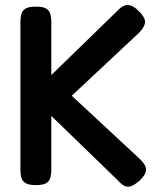

<svg xmlns="http://www.w3.org/2000/svg" viewBox="-20 -715 633 752"><path d="M120 10Q92 10 79 1.5Q66 -7 63 -21Q60 -35 60 -51V-629Q60 -646 63.5 -659.5Q67 -673 79.5 -681Q92 -689 121 -689Q149 -689 161.5 -681Q174 -673 177.5 -659Q181 -645 181 -628V-421L436 -669Q452 -686 465 -692Q478 -698 492 -693.5Q506 -689 522 -673Q548 -648 548 -629.5Q548 -611 525 -587L261 -340L528 -92Q553 -68 552 -49Q551 -30 525 -6Q506 10 492.5 14.5Q479 19 466.5 12.5Q454 6 439 -11L181 -261V-50Q181 -34 177.5 -20Q174 -6 161.5 2Q149 10 120 10Z"/></svg>

Font: Fredoka Light Medium
Style: Regular
Weight: 500
Version: Version 2.001